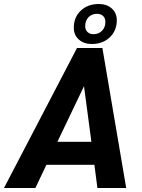

<svg xmlns="http://www.w3.org/2000/svg" viewBox="-49 -940 710 960"><path d="M423 -116H183L128 0H-29L336 -700H463L582 0H438ZM408 -231 371 -509 238 -231ZM320 -801Q320 -854 355 -887Q390 -920 445 -920Q485 -920 510 -897.5Q535 -875 535 -839Q535 -787 500 -753.5Q465 -720 410 -720Q370 -720 345 -742.5Q320 -765 320 -801ZM478 -831Q478 -849 466.5 -860Q455 -871 436 -871Q410 -871 393.5 -854Q377 -837 377 -809Q377 -791 388.5 -780Q400 -769 418 -769Q444 -769 461 -786Q478 -803 478 -831Z"/></svg>

Font: Sarabun
Style: Bold Italic
Weight: 700
Italic angle: -10°
Designer: Suppakit Chalermlarp | Katatrad Co.,Ltd.
Foundry: Cadson Demak Co.,Ltd.
Version: Version 1.000; ttfautohint (v1.6)